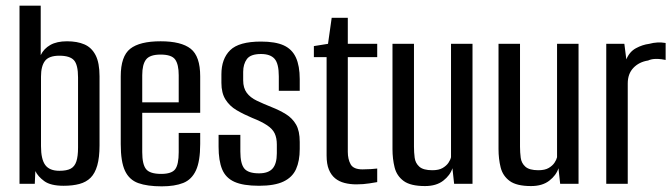

<svg xmlns="http://www.w3.org/2000/svg" viewBox="-20 -650 2376 679"><path d="M205 7Q159 7 136.5 -9.5Q114 -26 105 -45L103 0H49V-630H124V-455Q135 -478 158 -491Q181 -504 217 -504Q253 -504 278.5 -493Q304 -482 318 -455Q332 -428 332 -380V-136Q332 -93 324 -65Q316 -37 300.5 -21.5Q285 -6 261 0.5Q237 7 205 7ZM190 -46Q216 -46 230 -53.5Q244 -61 250 -79Q256 -97 256 -128V-376Q256 -421 241.5 -437Q227 -453 190 -453Q153 -453 139 -434.5Q125 -416 125 -379V-133Q125 -87 140 -66.5Q155 -46 190 -46Z M552 9Q501 9 469 -2.5Q437 -14 422 -46Q407 -78 407 -140V-380Q407 -451 440.5 -477.5Q474 -504 548 -504Q621 -504 654.5 -477.5Q688 -451 688 -380V-251H483V-112Q483 -69 496.5 -52Q510 -35 550 -35Q587 -35 599.5 -51.5Q612 -68 612 -112V-180H688V-141Q688 -80 673 -47.5Q658 -15 628 -3Q598 9 552 9ZM483 -288H612V-384Q612 -422 599.5 -439.5Q587 -457 548 -457Q510 -457 496.5 -439.5Q483 -422 483 -384Z M896 7Q840 7 809 -7Q778 -21 765.5 -51.5Q753 -82 753 -131V-173H830V-114Q830 -71 844 -54Q858 -37 896 -37Q929 -37 944 -54Q959 -71 959 -108V-139Q959 -162 951.5 -178Q944 -194 924.5 -207Q905 -220 872 -233Q841 -246 816.5 -260.5Q792 -275 777.5 -298Q763 -321 763 -357V-387Q763 -442 794 -472.5Q825 -503 903 -503Q954 -503 983.5 -489.5Q1013 -476 1026.5 -446.5Q1040 -417 1040 -370V-329H966V-380Q966 -425 951 -442Q936 -459 903 -459Q866 -459 853 -441Q840 -423 840 -396V-366Q840 -339 852.5 -322Q865 -305 888 -294Q911 -283 941 -271Q969 -260 991.5 -246Q1014 -232 1027 -209.5Q1040 -187 1040 -148V-123Q1040 -81 1027 -52Q1014 -23 982.5 -8Q951 7 896 7Z M1240 2Q1218 2 1198.5 -3Q1179 -8 1165 -19.5Q1151 -31 1143 -50.5Q1135 -70 1135 -100V-448H1090V-487L1140 -495L1153 -587H1210V-495H1314V-448H1210V-113Q1210 -87 1220 -69Q1230 -51 1262 -51Q1276 -51 1292 -52Q1308 -53 1314 -54V-6Q1308 -5 1286.5 -1.5Q1265 2 1240 2Z M1483 8Q1432 8 1407.5 -10Q1383 -28 1375.5 -58Q1368 -88 1368 -123V-495H1444V-131Q1444 -111 1446.5 -92Q1449 -73 1463 -60.5Q1477 -48 1509 -48Q1532 -48 1545.5 -56Q1559 -64 1566 -74.5Q1573 -85 1575 -94V-495H1651V0H1586L1580 -55Q1572 -30 1547.5 -11Q1523 8 1483 8Z M1858 8Q1807 8 1782.5 -10Q1758 -28 1750.5 -58Q1743 -88 1743 -123V-495H1819V-131Q1819 -111 1821.5 -92Q1824 -73 1838 -60.5Q1852 -48 1884 -48Q1907 -48 1920.5 -56Q1934 -64 1941 -74.5Q1948 -85 1950 -94V-495H2026V0H1961L1955 -55Q1947 -30 1922.5 -11Q1898 8 1858 8Z M2124 0V-495H2188L2195 -440Q2206 -467 2229 -479.5Q2252 -492 2276 -495Q2305 -503 2334 -498V-438Q2330 -439 2319.5 -440.5Q2309 -442 2296 -441.5Q2283 -441 2272 -436Q2240 -431 2220 -410Q2200 -389 2200 -355V0Z"/></svg>

Font: Alumni Sans Thin Medium
Style: Regular
Weight: 500
Version: Version 1.018